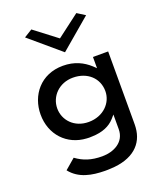

<svg xmlns="http://www.w3.org/2000/svg" viewBox="-178 -889 1014 1223"><g transform="rotate(-20 329.0 -277.5)"><path d="M130 -747 337 -571 544 -747 490 -781 337 -665 185 -781ZM328 -102C229 -102 168 -173 168 -251C168 -333 234 -402 328 -402C427 -402 494 -338 494 -251C494 -172 428 -102 328 -102ZM294 -495C143 -495 55 -381 55 -251C55 -115 148 -15 280 -8C293 -7 302 -7 315 -8H317C387 -10 437 -32 471 -70L491 -93V6C491 95 411 133 334 133C260 133 208 115 159 79L89 139C145 210 231 225 318 226C331 226 342 226 354 225H356C510 219 588 143 596 34C597 22 597 12 597 0V-482H494V-406L473 -426C429 -466 372 -495 294 -495Z"/></g></svg>

Font: Bluebird
Style: LiExt
Weight: 300
Designer: Jasper
Foundry: Cannot Into Space Fonts
Version: Version 0.98